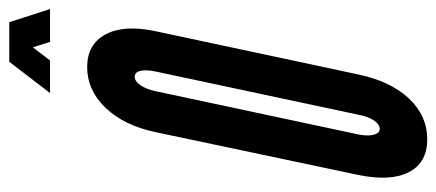

<svg xmlns="http://www.w3.org/2000/svg" viewBox="-290 -666 963 424"><g transform="rotate(-90 192.0 -453.5)"><path d="M97 8Q149 8 187 -32.5Q225 -73 240 -144L335.5 -591.5Q350.5 -661 328.8 -702Q307 -743 256.5 -743Q205 -743 166 -702Q127 -661 112.5 -591L18 -143.5Q3.5 -72.5 24.5 -32.2Q45.5 8 97 8ZM120 -97Q110.5 -97 107 -110Q103.5 -123 107.5 -143.5L203 -591.5Q207.5 -612.5 216.2 -625.2Q225 -638 235 -638Q245 -638 248 -625.5Q251 -613 246.5 -591.5L151 -143.5Q147.5 -123.5 138.8 -110.2Q130 -97 120 -97ZM199 -825H271L300 -863L312 -825H384.5L355.5 -915H268Z"/></g></svg>

Font: League Gothic SemiCondensed Italic
Style: Regular
Weight: 400
Width: 4
Designer: The League of Moveable Type
Version: Version 1.600; ttfautohint (v1.8.3)